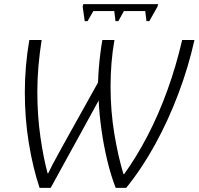

<svg xmlns="http://www.w3.org/2000/svg" viewBox="-20 -909 968 936"><path d="M393 -806 383 -877 386 -889H751L748 -877L708 -806H694L688 -855H584L557 -806H543L537 -855H435L407 -806ZM173 7Q140 -92 120.5 -211.5Q101 -331 101 -459Q101 -523 106.5 -587Q112 -651 123 -714H183Q173 -650 167.5 -587Q162 -524 162 -463Q162 -345 177 -241.5Q192 -138 212 -64H215Q223 -81 234 -102.5Q245 -124 259 -149Q273 -174 288 -202L458 -507Q459 -542 462 -579Q465 -616 469.5 -651Q474 -686 479 -714H538Q528 -658 523.5 -601Q519 -544 519 -487Q519 -367 537.5 -256Q556 -145 582 -60H585Q645 -143 699 -246.5Q753 -350 796 -469Q839 -588 868 -714H928Q898 -580 849 -450.5Q800 -321 736 -204.5Q672 -88 595 7H544Q520 -55 502.5 -128.5Q485 -202 474.5 -277.5Q464 -353 461 -419L227 7Z"/></svg>

Font: Noto Sans Display Light
Style: Italic
Weight: 300
Italic angle: -12°
Designer: Monotype Design Team
Foundry: Monotype Imaging Inc.
Version: Version 2.003